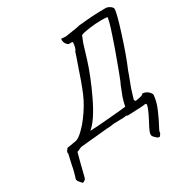

<svg xmlns="http://www.w3.org/2000/svg" viewBox="-197 -857 1186 1222"><g transform="rotate(-30 396.0 -245.5)"><path d="M733 -59Q730 -16 708 36.5Q686 89 651 154Q648 162 648 168V170Q648 172 637 188Q634 191 629 191Q621 191 610 180.5Q599 170 592 161Q590 153 590 149Q590 136 605 106Q609 98 626 66Q643 34 653 10.5Q663 -13 666 -29L659 -37Q651 -32 549 -29Q539 -29 533 -28.5Q527 -28 525 -28Q520 -32 515 -32Q508 -32 501 -30L438 -28H426Q419 -28 415 -27Q395 -23 381 -23Q365 -23 352 -21L292 -15Q255 -12 226 -9Q197 -6 189 -5Q169 -5 153.5 3Q138 11 132 12Q117 66 95 155L89 178Q87 193 63 200Q45 181 39.5 172Q34 163 37 151Q37 155 46 123Q55 91 59 66L76 -9Q72 -15 76 -22.5Q80 -30 90 -42L157 -53Q179 -58 211 -89Q243 -120 264 -149Q317 -219 345.5 -286Q374 -353 415 -477Q426 -506 439 -548Q447 -555 451.5 -574.5Q456 -594 456 -608Q449 -611 440.5 -610Q432 -609 427 -610Q415 -616 408 -628Q401 -640 401 -653Q401 -660 402 -663Q406 -664 413.5 -662.5Q421 -661 430 -661Q441 -661 449 -663Q454 -664 495 -670Q536 -676 541 -679Q611 -686 652.5 -688.5Q694 -691 743 -691Q759 -691 774 -681Q789 -671 792 -660Q793 -632 750 -496.5Q707 -361 669 -273Q662 -251 644 -205L629 -165L608 -96Q609 -93 611 -88.5Q613 -84 616 -84L631 -86Q640 -88 650.5 -90Q661 -92 665 -94.5Q669 -97 674 -102Q674 -102 675.5 -102.5Q677 -103 679 -103Q682 -103 690 -101Q709 -95 721 -82Q733 -69 733 -59ZM657 -411 666 -436Q697 -525 710 -566.5Q723 -608 727 -635Q711 -638 683 -638Q641 -638 595.5 -632Q550 -626 529 -617L510 -570Q509 -566 478 -465Q447 -364 386 -236Q325 -108 270 -63Q301 -63 416 -73Q531 -83 539 -85Q546 -122 555.5 -148.5Q565 -175 585 -224Q588 -225 615.5 -298Q643 -371 657 -411ZM37 151Z"/></g></svg>

Font: Caveat
Style: Regular
Weight: 400
Designer: Pablo Impallari
Foundry: Pablo Impallari
Version: Version 1.500; ttfautohint (v1.6)